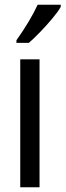

<svg xmlns="http://www.w3.org/2000/svg" viewBox="-20 -786 275 806"><path d="M146 0H65V-537H146ZM235 -757Q223 -736 199 -707.5Q175 -679 148.5 -651.5Q122 -624 101 -606H49V-617Q107 -699 138 -766H235Z"/></svg>

Font: Noto Sans ExtraCondensed
Style: Regular
Weight: 400
Width: 2
Designer: Monotype Design Team
Foundry: Monotype Imaging Inc.
Version: Version 2.013; ttfautohint (v1.8.4.7-5d5b)